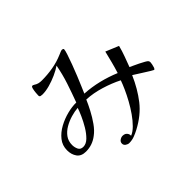

<svg xmlns="http://www.w3.org/2000/svg" viewBox="-157 -983 1314 1314"><g transform="rotate(-45 500.0 -326.0)"><path d="M354 -357Q323 -355 287 -344.5Q251 -334 219 -315.5Q187 -297 167 -269.5Q147 -242 147 -204Q147 -182 156.5 -161.5Q166 -141 193 -141Q221 -141 246.5 -166Q272 -191 293.5 -227Q315 -263 331 -299Q347 -335 354 -357ZM927 -226Q927 -221 924.5 -207.5Q922 -194 918 -182.5Q914 -171 907 -171Q905 -171 887 -182Q869 -193 845.5 -208Q822 -223 802 -235.5Q782 -248 776 -252Q735 -158 679.5 -87Q624 -16 531 33Q509 45 484.5 54Q460 63 434 63Q421 63 408 54Q395 45 395 30Q395 14 408.5 4.5Q422 -5 436 -5Q463 -5 474 17Q476 20 476.5 26Q477 32 478 36Q504 26 531.5 -1.5Q559 -29 584.5 -65.5Q610 -102 632 -142Q654 -182 670.5 -219Q687 -256 696 -282Q639 -311 570 -332Q501 -353 436 -356Q422 -323 400.5 -282Q379 -241 352.5 -203.5Q326 -166 296 -144Q246 -105 183 -105Q138 -105 117.5 -133.5Q97 -162 97 -203Q97 -250 125 -285Q153 -320 196 -343.5Q239 -367 286.5 -379Q334 -391 373 -390Q398 -457 420.5 -525Q443 -593 456 -664Q430 -646 393.5 -629.5Q357 -613 319 -602.5Q281 -592 249 -592Q242 -592 232.5 -594Q223 -596 223 -607Q223 -613 224.5 -632Q226 -651 230 -667.5Q234 -684 242 -684Q249 -684 253 -680H254Q269 -670 282.5 -666.5Q296 -663 314 -663Q367 -663 420 -672Q473 -681 522 -702Q530 -705 541 -710Q552 -715 559 -715Q563 -715 567.5 -713Q572 -711 572 -706Q572 -696 562 -665.5Q552 -635 537 -594.5Q522 -554 505.5 -513.5Q489 -473 475 -440.5Q461 -408 455 -394Q523 -390 588.5 -374Q654 -358 716 -332Q729 -373 739.5 -414Q750 -455 760 -496L854 -457Q844 -417 830 -379.5Q816 -342 802 -304Q810 -300 828 -292Q846 -284 866 -274Q886 -264 902 -255Q918 -246 922 -241Q927 -235 927 -226Z"/></g></svg>

Font: Kaisei Decol
Style: Regular
Weight: 400
Designer: Font-Kai, 金井和夫
Foundry: KAZUO KANAI
Version: Version 5.003